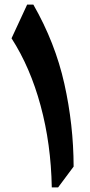

<svg xmlns="http://www.w3.org/2000/svg" viewBox="-20 -809 390 829"><path d="M124 -789.1Q218.3 -624.5 257.8 -447.5Q297.4 -270.5 297.9 -89.8L231 0H203.6Q200.2 -187.5 155.3 -353Q110.4 -518.6 29.8 -643.6L97.2 -789.1Z"/></svg>

Font: Pinar-DS2-FD Bold
Style: Regular
Weight: 700
Designer: Amin Abedi
Version: Version 3.000